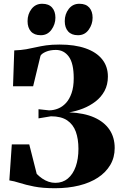

<svg xmlns="http://www.w3.org/2000/svg" viewBox="-20 -987 638 1017"><path d="M271 10Q205.5 10 160.5 1Q115.5 -8 84.5 -18Q53.5 -28 29.5 -31.5L42.5 -222H135L174.5 -66Q187.5 -52.5 203.5 -41.5Q219.5 -30.5 237 -24.5Q254.5 -18.5 273 -18.5Q312 -18.5 339.2 -41.2Q366.5 -64 381 -104.5Q395.5 -145 395.5 -198.5Q395.5 -251 381.5 -289.5Q367.5 -328 335.8 -349.5Q304 -371 250 -371L184 -360V-408.5L239.5 -402.5Q264 -402.5 287.2 -411.8Q310.5 -421 329.2 -441.2Q348 -461.5 359.2 -494Q370.5 -526.5 370.5 -573Q370.5 -651.5 344.5 -687Q318.5 -722.5 276 -722.5Q245.5 -722.5 223 -712.8Q200.5 -703 194.5 -691.5L155.5 -530H49L55.5 -720Q92 -721.5 119 -726.2Q146 -731 170.8 -736.8Q195.5 -742.5 224.8 -746.8Q254 -751 296 -751Q376 -751 433.2 -731Q490.5 -711 521 -673Q551.5 -635 551.5 -581.5Q551.5 -538.5 533.8 -505.5Q516 -472.5 486 -449.5Q456 -426.5 419.8 -412.2Q383.5 -398 346.5 -392Q426 -388.5 479.2 -364.8Q532.5 -341 560 -300Q587.5 -259 587.5 -203Q587.5 -153 564.2 -113.5Q541 -74 498.8 -46.2Q456.5 -18.5 398.5 -4.2Q340.5 10 271 10ZM195.5 -800.5Q161.5 -800.5 143.8 -820.5Q126 -840.5 126 -875Q126 -912.5 147.2 -939.8Q168.5 -967 203 -967H204Q238 -967 255.8 -947Q273.5 -927 273.5 -893Q273.5 -858.5 252.5 -829.5Q231.5 -800.5 196.5 -800.5ZM392.5 -800.5Q359 -800.5 341 -820.5Q323 -840.5 323 -875Q323 -912.5 344.2 -939.8Q365.5 -967 400 -967H401Q435 -967 452.8 -947Q470.5 -927 470.5 -893Q470.5 -858.5 449.8 -829.5Q429 -800.5 393.5 -800.5Z"/></svg>

Font: Merriweather 144pt ExtraBold
Style: Regular
Weight: 800
Version: Version 2.100